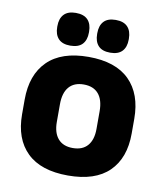

<svg xmlns="http://www.w3.org/2000/svg" viewBox="-80 -749 705 829"><g transform="rotate(10 273.0 -335.0)"><path d="M273.5 14Q154.5 14 93.8 -45.2Q33 -104.5 33 -212V-276.5Q33 -385.5 94 -445.8Q155 -506 273.5 -506Q392 -506 452.8 -445.8Q513.5 -385.5 513.5 -276.5V-212Q513.5 -104.5 453 -45.2Q392.5 14 273.5 14ZM273.5 -106.5Q316 -106.5 338.2 -132.2Q360.5 -158 360.5 -205.5V-283Q360.5 -333 338.2 -359Q316 -385 273.5 -385Q231 -385 208.8 -359Q186.5 -333 186.5 -283V-205.5Q186.5 -158 208.8 -132.2Q231 -106.5 273.5 -106.5ZM186 -540Q151.5 -540 134.2 -558.2Q117 -576.5 117 -609.5V-613.5Q117 -647 134.2 -665.2Q151.5 -683.5 186 -683.5Q221.5 -683.5 238.8 -665.2Q256 -647 256 -613.5V-609.5Q256 -576.5 238.8 -558.2Q221.5 -540 186 -540ZM361 -540Q326 -540 309 -558.2Q292 -576.5 292 -609.5V-613.5Q292 -647 309 -665.2Q326 -683.5 361 -683.5Q396 -683.5 413.2 -665.2Q430.5 -647 430.5 -613.5V-609.5Q430.5 -576.5 413.2 -558.2Q396 -540 361 -540Z"/></g></svg>

Font: Anek Latin
Style: Bold
Weight: 700
Designer: Yesha Goshar
Foundry: Ek Type
Version: Version 1.003